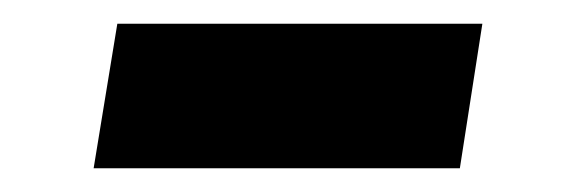

<svg xmlns="http://www.w3.org/2000/svg" viewBox="-20 -351 480 162"><path d="M59 -209 79 -331H387L368 -209Z"/></svg>

Font: Nunito Sans 9pt ExtraBold
Style: Italic
Weight: 800
Italic angle: -9°
Version: Version 3.101;gftools[0.9.27]